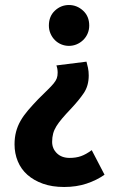

<svg xmlns="http://www.w3.org/2000/svg" viewBox="-20 -500 470 766"><path d="M236 246Q188 246 151.5 233Q115 220 89.5 197.5Q64 175 51 143.5Q38 112 38 76Q38 49 44 26Q50 3 62 -18Q74 -39 92 -60Q110 -81 133 -105Q155 -127 170 -141.5Q185 -156 194 -167Q203 -178 206.5 -187.5Q210 -197 210 -210Q210 -226 205 -239L325 -254Q328 -244 331 -229.5Q334 -215 334 -199Q334 -158 314.5 -129Q295 -100 262 -65Q242 -44 228 -27.5Q214 -11 205 3.5Q196 18 192 33Q188 48 188 66Q188 93 207 111.5Q226 130 258 130Q283 130 303 123Q323 116 346 99L397 197Q366 219 325.5 232.5Q285 246 236 246ZM336 -398Q336 -381 329.5 -366Q323 -351 311.5 -340Q300 -329 285.5 -323Q271 -317 255 -317Q239 -317 224.5 -323Q210 -329 199 -340Q188 -351 181.5 -366Q175 -381 175 -398Q175 -435 199 -457.5Q223 -480 255 -480Q287 -480 311.5 -457.5Q336 -435 336 -398Z"/></svg>

Font: Mukta Vaani ExtraBold
Style: Regular
Weight: 800
Designer: Noopur Datye, Girish Dalvi, Yashodeep Gholap, Pallavi Karambelkar
Foundry: Ek Type
Version: Version 2.538;PS 1.000;hotconv 16.6.51;makeotf.lib2.5.65220;